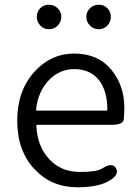

<svg xmlns="http://www.w3.org/2000/svg" viewBox="-20 -781 589 814"><path d="M309 13Q199 13 128 -62Q53 -140 53 -270Q53 -396 127 -478Q197 -554 294 -554Q395 -554 451 -486.5Q507 -419 507 -326Q507 -301 505 -277Q503 -252 456 -252H139Q134 -252 134 -247Q138 -162 188 -107Q238 -52 319 -52Q391 -52 414 -67Q454 -94 471 -69Q488 -43 447 -17Q400 13 309 13ZM133 -317Q133 -312 138 -312H430Q435 -312 435 -317Q435 -397 398.5 -442.5Q362 -488 295 -488Q233 -488 188 -442Q141 -393 133 -317ZM187.5 -657Q166 -657 151 -672.5Q136 -688 136 -709.5Q136 -731 150.5 -746Q165 -761 187 -761Q209 -761 224.5 -746Q240 -731 240 -709.5Q240 -688 224.5 -672.5Q209 -657 187.5 -657ZM398.5 -657Q377 -657 361.5 -672.5Q346 -688 346 -709.5Q346 -731 361.5 -746Q377 -761 399 -761Q421 -761 435.5 -746Q450 -731 450 -709.5Q450 -688 435 -672.5Q420 -657 398.5 -657Z"/></svg>

Font: Resource Han Rounded KR Normal
Style: Regular
Weight: 350
Designer: Cyano Hao (round all glyphs); Ryoko NISHIZUKA 西塚涼子 (kana, bopomofo & ideographs); Paul D. Hunt (Latin, Greek & Cyrillic)
Foundry: Cyano Hao
Version: 0.990